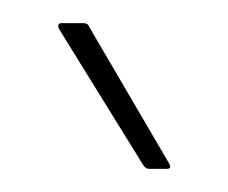

<svg xmlns="http://www.w3.org/2000/svg" viewBox="-20 -707 197 166"><path d="M109 -561Q106 -561 104 -564L31 -682Q30 -684 30.5 -685.5Q31 -687 33 -687H52Q56 -687 57 -684L126 -566Q129 -561 124 -561Z"/></svg>

Font: Sofia Sans Thin
Style: Regular
Weight: 250
Designer: Botio Nikoltchev, Ani Petrova
Foundry: lettersoup
Version: Version 4.101